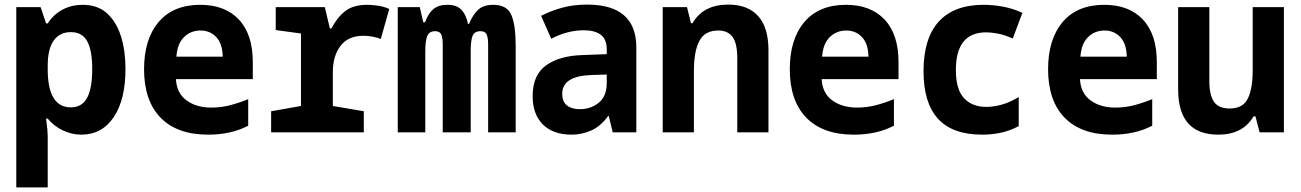

<svg xmlns="http://www.w3.org/2000/svg" viewBox="-20 -577 5670 837"><path d="M51 240V-546H157L181 -475H188Q214 -515 253.5 -535.5Q293 -556 340 -556Q406 -556 447 -518.5Q488 -481 507.5 -418Q527 -355 527 -277Q527 -142 475.5 -66Q424 10 335 10Q293 10 254 -8.5Q215 -27 188 -60H181Q185 -31 186.5 -12.5Q188 6 188 18V240ZM289 -109Q337 -109 359.5 -150Q382 -191 382 -277Q382 -358 360 -397.5Q338 -437 289 -437Q240 -437 214 -400Q188 -363 188 -291V-275Q188 -109 289 -109Z M887 10Q752 10 680 -64Q608 -138 608 -275Q608 -406 671.5 -481Q735 -556 853 -556Q961 -556 1021.5 -491.5Q1082 -427 1082 -306V-232H747Q750 -171 793 -139.5Q836 -108 901 -108Q944 -108 984 -118.5Q1024 -129 1062 -145V-29Q1026 -10 982 0Q938 10 887 10ZM951 -330Q950 -386 923 -415Q896 -444 854 -444Q812 -444 782.5 -415.5Q753 -387 749 -330Z M1162 0V-92L1292 -115V-431L1182 -446V-546H1396L1418 -453H1425Q1448 -499 1483.5 -527.5Q1519 -556 1580 -556Q1600 -556 1626 -552.5Q1652 -549 1677 -538L1640 -407Q1625 -413 1605.5 -417Q1586 -421 1564 -421Q1498 -421 1464.5 -377Q1431 -333 1431 -264V-115L1566 -92V0Z M1714 0V-546H1810L1825 -480H1833Q1847 -519 1869.5 -537.5Q1892 -556 1930 -556Q1972 -556 1992.5 -533.5Q2013 -511 2020 -473H2025Q2040 -511 2063.5 -533.5Q2087 -556 2130 -556Q2190 -556 2209 -512Q2228 -468 2228 -378V0H2108V-383Q2108 -412 2101.5 -426.5Q2095 -441 2075 -441Q2049 -441 2040.5 -421.5Q2032 -402 2032 -356V0H1910V-383Q1910 -413 1903.5 -427Q1897 -441 1877 -441Q1851 -441 1842.5 -420Q1834 -399 1834 -353V0Z M2472 10Q2391 10 2346.5 -34.5Q2302 -79 2302 -158Q2302 -250 2360.5 -292Q2419 -334 2520 -337L2625 -341V-361Q2625 -406 2599 -425.5Q2573 -445 2525 -445Q2453 -445 2383 -408L2339 -508Q2384 -531 2433 -544Q2482 -557 2539 -557Q2754 -557 2754 -370V0H2651L2634 -71H2631Q2597 -25 2556 -7.5Q2515 10 2472 10ZM2508 -101Q2555 -101 2590 -129Q2625 -157 2625 -215V-252L2559 -250Q2431 -246 2431 -168Q2431 -133 2452 -117Q2473 -101 2508 -101Z M2869 0V-546H2975L2992 -476H2999Q3046 -557 3155 -557Q3240 -557 3285 -507Q3330 -457 3330 -358V0H3194V-324Q3194 -388 3173.5 -416Q3153 -444 3111 -444Q3053 -444 3029 -399Q3005 -354 3005 -267V0Z M3702 10Q3567 10 3495 -64Q3423 -138 3423 -275Q3423 -406 3486.5 -481Q3550 -556 3668 -556Q3776 -556 3836.5 -491.5Q3897 -427 3897 -306V-232H3562Q3565 -171 3608 -139.5Q3651 -108 3716 -108Q3759 -108 3799 -118.5Q3839 -129 3877 -145V-29Q3841 -10 3797 0Q3753 10 3702 10ZM3766 -330Q3765 -386 3738 -415Q3711 -444 3669 -444Q3627 -444 3597.5 -415.5Q3568 -387 3564 -330Z M4262 10Q4132 10 4069 -59.5Q4006 -129 4006 -266Q4006 -410 4072.5 -483Q4139 -556 4268 -556Q4309 -556 4352.5 -548Q4396 -540 4437 -521L4395 -409Q4359 -425 4330.5 -430.5Q4302 -436 4279 -436Q4147 -436 4147 -272Q4147 -187 4182.5 -149Q4218 -111 4280 -111Q4309 -111 4344 -120Q4379 -129 4421 -154V-27Q4378 -5 4339 2.5Q4300 10 4262 10Z M4828 10Q4693 10 4621 -64Q4549 -138 4549 -275Q4549 -406 4612.5 -481Q4676 -556 4794 -556Q4902 -556 4962.5 -491.5Q5023 -427 5023 -306V-232H4688Q4691 -171 4734 -139.5Q4777 -108 4842 -108Q4885 -108 4925 -118.5Q4965 -129 5003 -145V-29Q4967 -10 4923 0Q4879 10 4828 10ZM4892 -330Q4891 -386 4864 -415Q4837 -444 4795 -444Q4753 -444 4723.5 -415.5Q4694 -387 4690 -330Z M5291 10Q5116 10 5116 -187V-546H5252V-224Q5252 -163 5272 -133.5Q5292 -104 5340 -104Q5399 -104 5420 -148Q5441 -192 5441 -270V-546H5577V0H5471L5453 -70H5445Q5398 10 5291 10Z"/></svg>

Font: Noto Sans Mono SemiCondensed
Style: Bold
Weight: 700
Width: 4
Designer: Monotype Design Team
Foundry: Monotype Imaging Inc.
Version: Version 2.014